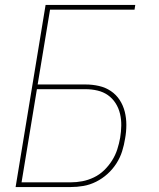

<svg xmlns="http://www.w3.org/2000/svg" viewBox="-20 -755 640 775"><path d="M43 0 164 -735H526L523 -716H182L132 -414H326Q353 -414 379.5 -408Q406 -402 427.5 -387.5Q449 -373 463 -351.5Q477 -330 483.5 -304.5Q490 -279 490 -251Q490 -223 485 -196Q481 -170 473 -144.5Q465 -119 450 -95.5Q435 -72 414 -53Q393 -34 368 -21.5Q343 -9 317 -4.5Q291 0 265 0ZM67 -19H265Q289 -19 312.5 -23.5Q336 -28 359 -39Q382 -50 400.5 -68Q419 -86 432.5 -107.5Q446 -129 453.5 -152.5Q461 -176 465 -199Q469 -223 469.5 -247.5Q470 -272 464.5 -295.5Q459 -319 446.5 -338.5Q434 -358 415.5 -371Q397 -384 373.5 -389.5Q350 -395 326 -395H129Z"/></svg>

Font: Iosevka Curly Thin Extended
Style: Italic
Weight: 100
Width: 7
Italic angle: -9°
Monospace: yes
Designer: Belleve Invis
Foundry: Belleve Invis
Version: Version 11.1.0; ttfautohint (v1.8.3)